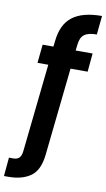

<svg xmlns="http://www.w3.org/2000/svg" viewBox="-167 -825 611 1105"><g transform="rotate(10 138.0 -272.5)"><path d="M-60 230 -50 121H-25Q-2 121 10 109Q22 97 25 69L80 -445H17L28 -553H91L95 -587Q105 -685 164 -730Q223 -775 336 -775L325 -665Q276 -665 252.5 -647.5Q229 -630 225 -587L221 -553H320L310 -445H210L155 69Q145 160 95.5 195Q46 230 -34 230Z"/></g></svg>

Font: HostGroteskBold
Style: Bold
Weight: 700
Designer: Doukan Karapınar based on Poppins by Indian Type Foundry, Jonny Pinhorn
Foundry: Element Type
Version: Version 1.001; ttfautohint (v1.8.4.7-5d5b)